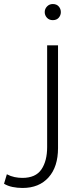

<svg xmlns="http://www.w3.org/2000/svg" viewBox="-140 -720 387 953"><path d="M-28 213Q-54 213 -78 208Q-102 203 -120 192L-106 145Q-87 155 -67.5 159Q-48 163 -29 163Q37 163 65.5 121Q94 79 94 10V-495H148V15Q148 108 101 160.5Q54 213 -28 213ZM122 -620Q104 -620 93 -632Q82 -644 82 -660Q82 -676 93.5 -688Q105 -700 122 -700Q141 -700 151.5 -688Q162 -676 162 -660Q162 -644 151.5 -632Q141 -620 122 -620Z"/></svg>

Font: Livvic Light
Style: Regular
Weight: 300
Designer: Jacques Le Bailly, Baron von Fonthausen
Version: Version 1.001; ttfautohint (v1.8.2)